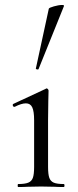

<svg xmlns="http://www.w3.org/2000/svg" viewBox="-20 -751 312 771"><path d="M53 -12Q80 -12 93.5 -17.5Q107 -23 112 -37Q117 -51 117 -81V-268Q117 -304 109.5 -320Q102 -336 84 -336Q66 -336 39 -322H37Q33 -322 31.5 -327Q30 -332 34 -334L163 -394Q165 -396 167 -396Q170 -396 172.5 -393Q175 -390 175 -387Q175 -380 174 -347Q173 -314 173 -269V-81Q173 -51 178 -37Q183 -23 196 -17.5Q209 -12 236 -12Q239 -12 239 -6Q239 0 236 0Q213 0 199 -1L145 -2L91 -1Q77 0 53 0Q51 0 51 -6Q51 -12 53 -12ZM131 -472Q128 -472 125.5 -473.5Q123 -475 124 -476L176 -716Q177 -720 196.5 -725.5Q216 -731 229 -731Q238 -731 237 -727L135 -474Q135 -472 131 -472Z"/></svg>

Font: Cormorant Garamond
Style: Regular
Weight: 400
Designer: Christian Thalmann (Catharsis Fonts)
Version: Version 3.000